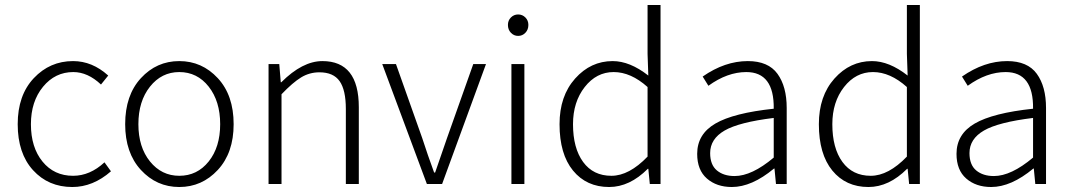

<svg xmlns="http://www.w3.org/2000/svg" viewBox="-20 -738 4293 770"><path d="M270 12Q174 12 112.5 -55.5Q51 -123 51 -240Q51 -356 115.5 -424.5Q180 -493 273 -493Q350 -493 414 -435L385 -399Q332 -449 274 -449Q201 -449 152.5 -390Q104 -331 104 -240Q104 -147 150.5 -90Q197 -33 273 -33Q341 -33 399 -87L425 -51Q353 12 270 12Z M482 -240Q482 -356 545 -424.5Q608 -493 699 -493Q790 -493 853.5 -424.5Q917 -356 917 -240Q917 -125 853.5 -56.5Q790 12 699 12Q608 12 545 -56.5Q482 -125 482 -240ZM699 -33Q771 -33 817 -90.5Q863 -148 863 -240Q863 -332 817 -390.5Q771 -449 699 -449Q628 -449 581.5 -390.5Q535 -332 535 -240Q535 -148 581.5 -90.5Q628 -33 699 -33Z M1057 0V-481H1100L1106 -408H1108Q1193 -493 1273 -493Q1419 -493 1419 -308V0H1367V-301Q1367 -377 1342 -412.5Q1317 -448 1261 -448Q1221 -448 1187.5 -427.5Q1154 -407 1109 -360V0Z M1692 0 1513 -481H1568L1673 -185Q1695 -117 1721 -46H1725L1773 -185L1878 -481H1929L1753 0Z M2017 -638Q2017 -656 2029 -668Q2041 -680 2058 -680Q2075 -680 2087 -668Q2099 -656 2099 -638Q2099 -619 2087 -606.5Q2075 -594 2058 -594Q2041 -594 2029 -606.5Q2017 -619 2017 -638ZM2031 0V-481H2083V0Z M2423 12Q2332 12 2278 -54Q2224 -120 2224 -240Q2224 -353 2286.5 -423Q2349 -493 2437 -493Q2506 -493 2580 -435L2577 -522V-718H2629V0H2586L2580 -61H2578Q2505 12 2423 12ZM2432 -33Q2503 -33 2577 -110V-389Q2510 -449 2441 -449Q2372 -449 2325 -389Q2278 -329 2278 -240Q2278 -144 2318.5 -88.5Q2359 -33 2432 -33Z M2915 12Q2854 12 2815 -22Q2776 -56 2776 -121Q2776 -200 2849 -242.5Q2922 -285 3083 -302Q3085 -449 2973 -449Q2897 -449 2821 -394L2798 -431Q2887 -493 2979 -493Q3061 -493 3098 -442Q3135 -391 3135 -305V0H3092L3086 -62H3084Q2995 12 2915 12ZM2926 -32Q2995 -32 3083 -106V-265Q2944 -248 2886 -214.5Q2828 -181 2828 -124Q2828 -77 2855 -54.5Q2882 -32 2926 -32Z M3463 12Q3372 12 3318 -54Q3264 -120 3264 -240Q3264 -353 3326.5 -423Q3389 -493 3477 -493Q3546 -493 3620 -435L3617 -522V-718H3669V0H3626L3620 -61H3618Q3545 12 3463 12ZM3472 -33Q3543 -33 3617 -110V-389Q3550 -449 3481 -449Q3412 -449 3365 -389Q3318 -329 3318 -240Q3318 -144 3358.5 -88.5Q3399 -33 3472 -33Z M3955 12Q3894 12 3855 -22Q3816 -56 3816 -121Q3816 -200 3889 -242.5Q3962 -285 4123 -302Q4125 -449 4013 -449Q3937 -449 3861 -394L3838 -431Q3927 -493 4019 -493Q4101 -493 4138 -442Q4175 -391 4175 -305V0H4132L4126 -62H4124Q4035 12 3955 12ZM3966 -32Q4035 -32 4123 -106V-265Q3984 -248 3926 -214.5Q3868 -181 3868 -124Q3868 -77 3895 -54.5Q3922 -32 3966 -32Z"/></svg>

Font: Assistant Light
Style: Regular
Weight: 300
Designer: Hebrew By Ben Nathan, Latin by Paul Hunt
Version: Version 2.001;PS 002.001;hotconv 1.0.88;makeotf.lib2.5.64775